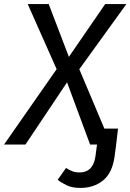

<svg xmlns="http://www.w3.org/2000/svg" viewBox="-53 -709 640 942"><path d="M397 -78H526L517 0H397ZM341 213Q301 213 274 200Q247 187 230 173L271 115Q287 125 301.5 131Q316 137 339 137Q370 137 389.5 118Q409 99 415 60L423 0H517L509 60Q498 139 453 176Q408 213 341 213ZM83 -689H186L285 -430L335 -372L492 0H389L276 -305L226 -367ZM463 -689H567L338 -372L276 -305L72 0H-33L223 -367L285 -430Z"/></svg>

Font: Fira Sans Variable
Style: Italic
Weight: 397
Italic angle: -8°
Designer: Carrois Corporate & Edenspiekermann AG
Foundry: Carrois Corporate GbR & Edenspiekermann AG
Version: Version 4.202